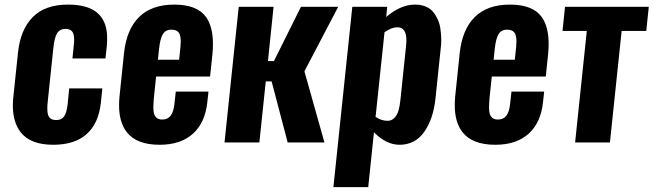

<svg xmlns="http://www.w3.org/2000/svg" viewBox="-20 -607 2784 818"><path d="M206.5 9.8Q109.4 9.8 67.9 -43.9Q34.7 -86.4 34.7 -157.7Q34.7 -176.3 37.1 -196.3L56.6 -382.3Q66.9 -481 119.6 -534.2Q172.4 -587.4 269 -587.4Q362.3 -587.9 403.3 -543.9Q437 -508.3 436.5 -442.4Q436.5 -427.7 435.1 -411.1L429.2 -357.9H288.6L294.4 -414.6Q295.9 -427.2 295.9 -437Q295.9 -458.5 290 -468.8Q281.7 -483.9 259.3 -483.9Q234.9 -483.9 223.4 -465.6Q211.9 -447.3 207 -399.9L183.6 -176.3Q181.6 -158.7 181.6 -145.5Q181.6 -123 187 -112.3Q195.3 -95.7 218.8 -95.5Q242.2 -95.2 253.2 -111.3Q264.2 -127.4 268.1 -162.1L274.9 -230.5H416L409.7 -168.9Q399.9 -80.6 348.9 -35.4Q297.9 9.8 206.5 9.8Z M660.2 9.8Q562.5 9.8 520.5 -43.5Q486.8 -86.4 487.3 -159.7Q487.3 -177.7 489.3 -197.3L508.3 -380.4Q519 -481.4 572.5 -534.4Q626 -587.4 722.2 -587.4Q820.8 -587.4 858.4 -533.7Q887.2 -492.2 887.2 -419.9Q887.2 -398.4 884.8 -373.5L875 -280.8H645L635.3 -187.5Q633.3 -164.1 633.3 -145.5Q633.8 -143.1 633.8 -141.1Q633.8 -121.1 642.8 -109.4Q651.9 -97.7 670.9 -97.7Q694.8 -97.7 707.3 -114.3Q719.7 -130.9 723.1 -164.6L729 -216.8H868.2L863.3 -171.9Q854 -84 801.8 -37.1Q749.5 9.8 660.2 9.8ZM652.8 -352.5H743.2L749 -409.2Q750 -420.9 750 -430.2Q750 -452.1 744.1 -463.9Q735.4 -480.5 710.7 -480.7Q686 -481 674.1 -461.9Q662.1 -442.9 657.2 -395Z M936.5 0 997.1 -578.1H1145.5L1121.6 -346.7H1147L1262.2 -578.1H1420.9L1276.9 -303.2L1362.3 0H1205.6L1137.2 -260.3H1112.3L1085 0Z M1400.4 190.4 1481 -578.1H1629.4L1625.5 -534.7Q1687 -587.4 1748 -587.4H1751.5Q1775.4 -586.9 1794.2 -578.9Q1813 -570.8 1824.7 -556.9Q1836.4 -543 1844.7 -524.9Q1853 -506.8 1856 -486.3Q1858.9 -465.8 1859.9 -444.3Q1859.9 -439 1859.9 -434.1Q1859.9 -418.5 1857.9 -403.3L1835.4 -188Q1826.2 -100.1 1787.4 -45.2Q1748.5 9.8 1682.1 9.8Q1625.5 9.8 1573.2 -43.5L1548.8 190.4ZM1631.3 -92.3Q1648.9 -92.3 1660.9 -105.2Q1672.9 -118.2 1678 -136.7Q1683.1 -155.3 1686 -181.6L1710 -411.6Q1711.4 -424.3 1711.4 -435.1Q1711.4 -490.7 1673.8 -490.7Q1672.4 -490.7 1670.9 -490.7Q1647.9 -490.2 1618.2 -469.7L1580.1 -108.9Q1605 -92.3 1631.3 -92.3Z M2090.3 9.8Q1992.7 9.8 1950.7 -43.5Q1917 -86.4 1917.5 -159.7Q1917.5 -177.7 1919.4 -197.3L1938.5 -380.4Q1949.2 -481.4 2002.7 -534.4Q2056.2 -587.4 2152.3 -587.4Q2251 -587.4 2288.6 -533.7Q2317.4 -492.2 2317.4 -419.9Q2317.4 -398.4 2314.9 -373.5L2305.2 -280.8H2075.2L2065.4 -187.5Q2063.5 -164.1 2063.5 -145.5Q2064 -143.1 2064 -141.1Q2064 -121.1 2073 -109.4Q2082 -97.7 2101.1 -97.7Q2125 -97.7 2137.5 -114.3Q2149.9 -130.9 2153.3 -164.6L2159.2 -216.8H2298.3L2293.5 -171.9Q2284.2 -84 2231.9 -37.1Q2179.7 9.8 2090.3 9.8ZM2083 -352.5H2173.3L2179.2 -409.2Q2180.2 -420.9 2180.2 -430.2Q2180.2 -452.1 2174.3 -463.9Q2165.5 -480.5 2140.9 -480.7Q2116.2 -481 2104.2 -461.9Q2092.3 -442.9 2087.4 -395Z M2430.2 0 2480 -475.1H2376.5L2387.2 -578.1H2744.1L2733.4 -475.1H2628.4L2578.6 0Z"/></svg>

Font: Oswald
Style: Demi-Bold
Weight: 600
Designer: Vernon Adams
Foundry: Vernon Adams
Version: 3.0; ttfautohint (v0.94.23-7a4d-dirty) -l 8 -r 50 -G 200 -x 